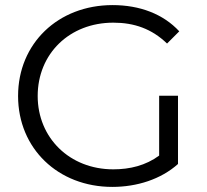

<svg xmlns="http://www.w3.org/2000/svg" viewBox="-20 -727 813 754"><path d="M679 -351H605V-116C552 -77 490 -62 425 -62C253 -62 128 -186 128 -350C128 -516 253 -638 425 -638C507 -638 576 -614 636 -556L684 -604C621 -672 529 -707 422 -707C208 -707 51 -556 51 -350C51 -144 208 7 421 7C518 7 612 -23 679 -83Z"/></svg>

Font: Montserrat-Alt1
Style: Regular
Weight: 400
Designer: Differentunic
Foundry: Differentunic
Version: Version 7.222